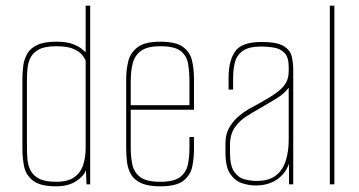

<svg xmlns="http://www.w3.org/2000/svg" viewBox="-20 -650 1267 677"><path d="M178 7Q122 7 96.5 -13Q71 -33 65 -63Q59 -93 59 -124V-372Q59 -395 62 -418Q65 -441 76 -460.5Q87 -480 111.5 -491.5Q136 -503 178 -503Q213 -503 234 -495.5Q255 -488 266.5 -479Q278 -470 282 -466V-630H298V0H285L283 -50Q276 -29 248 -11Q220 7 178 7ZM178 -9Q220 -9 242.5 -25.5Q265 -42 273.5 -69Q282 -96 282 -127V-437Q279 -444 270.5 -455.5Q262 -467 240.5 -477Q219 -487 178 -487Q139 -487 118 -476Q97 -465 88 -447.5Q79 -430 77 -409.5Q75 -389 75 -369V-127Q75 -107 77 -86.5Q79 -66 88 -48.5Q97 -31 118 -20Q139 -9 178 -9Z M545 7Q502 7 477.5 -4.5Q453 -16 442 -35Q431 -54 428 -77.5Q425 -101 425 -124V-372Q425 -403 432 -433Q439 -463 464.5 -483Q490 -503 545 -503Q601 -503 626 -484Q651 -465 657.5 -435Q664 -405 664 -372V-263H441V-127Q441 -98 446.5 -70.5Q452 -43 474 -26Q496 -9 545 -9Q594 -9 615.5 -26Q637 -43 642.5 -70Q648 -97 648 -127V-167H664V-124Q664 -93 658 -63Q652 -33 627 -13Q602 7 545 7ZM441 -279H648V-363Q648 -398 643 -426Q638 -454 616.5 -470.5Q595 -487 545 -487Q501 -487 478.5 -471.5Q456 -456 448.5 -428.5Q441 -401 441 -363Z M881 4Q858 4 833.5 -4Q809 -12 792 -36.5Q775 -61 775 -112V-146Q775 -178 789.5 -202Q804 -226 824.5 -242.5Q845 -259 864.5 -269.5Q884 -280 893 -285Q933 -307 955.5 -323.5Q978 -340 988 -357.5Q998 -375 998 -400V-414Q998 -448 983.5 -463Q969 -478 947 -482Q925 -486 902 -486Q858 -486 836.5 -471Q815 -456 808.5 -431Q802 -406 802 -375V-334H786V-377Q786 -435 809 -468.5Q832 -502 902 -502Q956 -502 979.5 -488Q1003 -474 1008.5 -451.5Q1014 -429 1014 -402V0H999V-73Q987 -38 956.5 -17Q926 4 881 4ZM884 -12Q928 -12 952.5 -31Q977 -50 987.5 -83Q998 -116 998 -157V-341Q982 -319 954.5 -302.5Q927 -286 898 -269Q873 -255 848.5 -239.5Q824 -224 807.5 -200Q791 -176 791 -138V-112Q791 -65 806 -44Q821 -23 843 -17.5Q865 -12 884 -12Z M1143 0V-630H1159V0Z"/></svg>

Font: Alumni Sans Pinstripe
Style: Regular
Weight: 400
Designer: Robert E. Leuschke
Foundry: Robert E. Leuschke
Version: Version 1.010; ttfautohint (v1.8.4.7-5d5b)